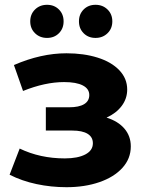

<svg xmlns="http://www.w3.org/2000/svg" viewBox="-20 -770 603 800"><path d="M525 -160Q525 -109 490 -70.5Q455 -32 394 -11Q333 10 257 10Q193 10 132 -3Q71 -16 20 -42L62 -151Q147 -110 250 -110Q304 -110 335.5 -126.5Q367 -143 367 -173Q367 -199 345 -212.5Q323 -226 281 -226H171V-323H268Q309 -323 330.5 -336Q352 -349 352 -374Q352 -400 325 -414Q298 -428 247 -428Q168 -428 76 -391L38 -499Q151 -548 257 -548Q329 -548 386.5 -530Q444 -512 477 -477.5Q510 -443 510 -397Q510 -359 487 -328.5Q464 -298 424 -280Q472 -265 498.5 -234Q525 -203 525 -160ZM106 -681Q106 -711 126 -730.5Q146 -750 176 -750Q206 -750 225.5 -730.5Q245 -711 245 -681Q245 -651 225.5 -631.5Q206 -612 176 -612Q146 -612 126 -631.5Q106 -651 106 -681ZM309 -681Q309 -711 328.5 -730.5Q348 -750 378 -750Q408 -750 428 -730.5Q448 -711 448 -681Q448 -651 428 -631.5Q408 -612 378 -612Q348 -612 328.5 -631.5Q309 -651 309 -681Z"/></svg>

Font: mBank
Style: Bold
Weight: 700
Designer: Julieta Ulanovsky
Foundry: Julieta Ulanovsky
Version: Version 7.200